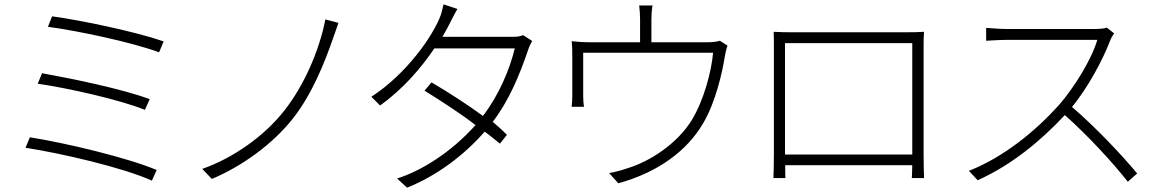

<svg xmlns="http://www.w3.org/2000/svg" viewBox="-20 -817 5301 881"><path d="M97 -139C259 -114 546 -48 677 12L699 -37C563 -94 282 -161 117 -187ZM153 -433C291 -413 528 -360 645 -313L667 -362C542 -409 306 -457 173 -481ZM200 -694C336 -676 586 -623 710 -577L731 -627C605 -671 348 -725 219 -742Z M908 -42 952 4C1089 -53 1234 -157 1327 -277C1414 -389 1471 -534 1507 -638C1515 -659 1525 -690 1533 -712L1473 -728C1445 -585 1376 -426 1285 -310C1194 -194 1053 -93 908 -42Z M1684 -373C1850 -481 1968 -656 2001 -744C2007 -759 2011 -780 2015 -797L2079 -776C2069 -759 2060 -742 2052 -726C2041 -703 2027 -677 2010 -648H2329C2354 -648 2368 -650 2380 -656L2422 -629C2416 -619 2407 -600 2404 -590C2363 -469 2314 -353 2241 -258C2265 -238 2287 -218 2306 -198L2274 -158C2251 -177 2228 -195 2204 -213C2111 -106 1984 -10 1848 44L1802 2C1911 -32 2048 -116 2162 -243C2098 -293 2007 -352 1928 -401L1960 -439C2039 -393 2131 -333 2196 -285C2268 -379 2318 -495 2342 -595H1973C1915 -509 1833 -411 1724 -333Z M2603 -327H2660C2657 -339 2656 -363 2656 -378V-575H3252C3245 -492 3210 -356 3153 -264C3089 -161 2967 -77 2856 -44C2830 -35 2801 -27 2775 -23L2817 24C3003 -27 3133 -127 3205 -249C3264 -347 3295 -488 3306 -559C3309 -577 3314 -597 3318 -608L3283 -630C3273 -627 3258 -623 3223 -623H2969V-727C2969 -743 2970 -768 2974 -792H2913C2916 -768 2917 -743 2917 -727V-623H2691C2658 -623 2629 -625 2603 -628C2606 -607 2606 -576 2606 -556V-379C2606 -364 2605 -340 2603 -327Z M3529 0H3584C3583 -9 3583 -34 3583 -59H4166C4165 -33 4165 -9 4164 0H4220C4219 -15 4218 -82 4218 -110V-605C4218 -626 4218 -650 4220 -671C4193 -669 4158 -669 4138 -669H3610C3588 -669 3568 -669 3530 -671C3531 -649 3531 -624 3531 -605V-110C3531 -82 3530 -17 3529 0ZM3582 -108V-619H4166V-108Z M4426 -33 4466 10C4621 -59 4756 -171 4866 -289C4971 -196 5087 -70 5155 17L5198 -21C5129 -104 5008 -233 4899 -326C4971 -414 5039 -539 5074 -631C5077 -640 5087 -657 5092 -664L5059 -690C5046 -686 5027 -684 5001 -684H4596C4565 -684 4511 -689 4505 -689V-630C4509 -630 4564 -634 4596 -634H5015C4989 -544 4908 -414 4839 -335C4731 -215 4587 -97 4426 -33Z"/></svg>

Font: GenEiGothic-pro-Light
Style: Regular
Weight: 300
Designer: Ryoko NISHIZUKA (kana & ideographs); Paul D. Hunt (Latin, Greek & Cyrillic); Wenlong ZHANG (bopomofo); Sandoll Communica
Foundry: Adobe Systems Incorporated; o_tamon
Version: Version 1.000.140830